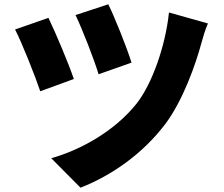

<svg xmlns="http://www.w3.org/2000/svg" viewBox="-20 -815 1040 892"><path d="M483 -795 331 -745C363 -678 418 -537 438 -470L591 -524C570 -593 509 -744 483 -795ZM946 -706 765 -757C749 -603 687 -425 614 -333C511 -204 351 -117 218 -80L354 57C497 1 642 -99 748 -239C830 -348 889 -516 916 -616C923 -642 933 -676 946 -706ZM205 -732 50 -678C81 -619 145 -457 167 -391L323 -448C300 -517 238 -664 205 -732Z"/></svg>

Font: Noto Sans TC Black
Style: Regular
Weight: 900
Designer: Ryoko NISHIZUKA 西塚涼子 (kana, bopomofo & ideographs); Paul D. Hunt (Latin, Greek & Cyrillic); Sandoll Communications 산돌커뮤니
Foundry: Adobe
Version: Version 2.004;hotconv 1.0.118;makeotfexe 2.5.65603